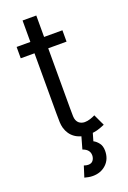

<svg xmlns="http://www.w3.org/2000/svg" viewBox="-162 -697 642 962"><g transform="rotate(-20 159.0 -216.5)"><path d="M92.8 -147.9V-467.8H19.5V-528.3H92.8V-642.6H166V-528.3H263.7V-467.8H166V-147.9Q166 -117.7 166.5 -105.2Q167 -92.8 170.4 -84.5Q176.3 -70.3 187.7 -64Q199.2 -57.6 212.4 -57.6Q226.6 -57.6 241.7 -62.5Q256.8 -67.4 268.1 -73.2L296.4 -12.7Q276.4 -3.9 255.9 2Q235.4 7.8 207.5 7.8Q166 7.8 137.5 -12.2Q108.9 -32.2 98.1 -69.3Q94.2 -83.5 93.5 -100.1Q92.8 -116.7 92.8 -147.9ZM155.8 149.4Q172.9 149.4 181.4 137.9Q189.9 126.5 189.9 111.3Q189.9 80.1 153.3 67.4L172.4 0H232.9L219.2 47.4Q233.9 54.7 246.1 70.6Q258.3 86.4 258.3 111.8Q258.3 156.2 229.7 183.1Q201.2 210 157.7 210Q145.5 210 134.8 207.8Q124 205.6 114.3 203.1L132.8 145Q139.6 147.5 145.3 148.4Q150.9 149.4 155.8 149.4Z"/></g></svg>

Font: Gidole
Style: Regular
Weight: 400
Version: Version 2.100; ttfautohint (v1.8.4.7-5d5b)